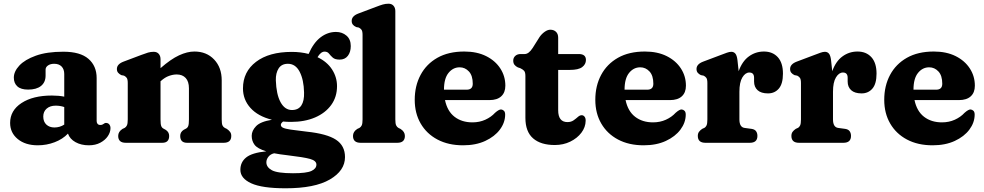

<svg xmlns="http://www.w3.org/2000/svg" viewBox="-20 -769 5300 1034"><path d="M34.5 -107Q34.5 -174 96 -214.2Q157.5 -254.5 259.5 -254.5Q296.5 -254.5 326 -248.5V-370.5Q326 -396 311.8 -410.8Q297.5 -425.5 272 -425.5Q251.5 -425.5 238.5 -416.5Q225.5 -407.5 225.5 -394V-362Q225.5 -326 201 -306.2Q176.5 -286.5 131.5 -286.5Q92.5 -286.5 73.5 -303.8Q54.5 -321 54.5 -351Q54.5 -384 84.2 -416Q114 -448 173.2 -469.2Q232.5 -490.5 321 -490.5Q412 -490.5 456.2 -452.2Q500.5 -414 500.5 -348.5V-117Q500.5 -108.5 505.2 -102.2Q510 -96 520.5 -96Q527 -96 530.8 -97.8Q534.5 -99.5 537.5 -101.5Q540.5 -103.5 543.2 -105.2Q546 -107 550.5 -107Q562 -107 568.5 -99Q575 -91 575 -79Q575 -57 560.8 -35.8Q546.5 -14.5 520.2 -0.5Q494 13.5 458.5 13.5Q417 13.5 386.5 -3.5Q356 -20.5 346 -49.5Q317.5 -19.5 274.2 -3Q231 13.5 183.5 13.5Q116.5 13.5 75.5 -20.2Q34.5 -54 34.5 -107ZM213 -141.5Q213 -113.5 229.8 -98Q246.5 -82.5 273 -82.5Q302 -82.5 326 -98V-192.5Q304.5 -200 280 -200Q249.5 -200 231.2 -184Q213 -168 213 -141.5Z M844.5 -450V-402Q900 -450.5 944.2 -471Q988.5 -491.5 1027 -491.5Q1092.5 -491.5 1133.2 -448.5Q1174 -405.5 1174 -336.5V-126Q1174 -102.5 1178.2 -93.5Q1182.5 -84.5 1191 -80L1201.5 -75Q1213 -67 1219.2 -58.5Q1225.5 -50 1225.5 -37Q1225.5 0 1184.5 0H987.5Q950.5 0 950.5 -37Q950.5 -58 969.5 -70L981 -76Q990 -80.5 993.8 -90.5Q997.5 -100.5 997.5 -126V-293.5Q997.5 -330 980 -349Q962.5 -368 931.5 -368Q912 -368 890 -360.2Q868 -352.5 846 -332.5L844.5 -331.5V-126Q844.5 -100.5 848.2 -90.5Q852 -80.5 861 -76L872 -70Q891 -58 891 -37Q891 0 854 0H657.5Q616.5 0 616.5 -37Q616.5 -60 640 -75L651 -80Q659 -84.5 663.5 -93.8Q668 -103 668 -126V-321.5Q668 -342 662.5 -349.5Q657 -357 648 -361.5L633 -364.5Q622.5 -370 616 -377.5Q609.5 -385 609.5 -397.5Q609.5 -423.5 645 -437L740.5 -473Q762.5 -481.5 777.2 -485.8Q792 -490 808 -490Q825 -490 834.8 -479Q844.5 -468 844.5 -450Z M1632 -60Q1741 -48.5 1789.5 -16.5Q1838 15.5 1838 77Q1838 150 1756.5 197.5Q1675 245 1518.5 245Q1391.5 245 1333 218.2Q1274.5 191.5 1274.5 145.5Q1274.5 104 1306 78.8Q1337.5 53.5 1414 46Q1366.5 31.5 1351 10.8Q1335.5 -10 1335.5 -37.5Q1335.5 -65 1359 -89.5Q1382.5 -114 1444.5 -124Q1369 -143 1328.8 -187.8Q1288.5 -232.5 1288.5 -293Q1288.5 -382.5 1358.8 -436Q1429 -489.5 1551 -489.5Q1600 -489.5 1642 -478.5Q1668 -538.5 1706.2 -567.8Q1744.5 -597 1789.5 -597Q1822.5 -597 1845.8 -577.2Q1869 -557.5 1869 -521Q1869 -488.5 1853.2 -468.2Q1837.5 -448 1809 -448Q1784 -448 1772 -458.8Q1760 -469.5 1751.8 -480.2Q1743.5 -491 1728 -491Q1708 -491 1690 -461Q1741.5 -436.5 1768.2 -395Q1795 -353.5 1795 -305Q1795 -247 1763.8 -203.8Q1732.5 -160.5 1676.8 -136.5Q1621 -112.5 1547.5 -112.5Q1525.5 -112.5 1504.5 -114.5Q1492.5 -105.5 1492.5 -96.5Q1492.5 -87 1504 -81.2Q1515.5 -75.5 1545.5 -71Q1575.5 -66.5 1632 -60ZM1530.5 -425.5Q1496.5 -425.5 1480.5 -400.5Q1464.5 -375.5 1465.5 -336.5Q1468 -260.5 1491 -218.5Q1514 -176.5 1552.5 -176.5Q1586.5 -176.5 1602.8 -201Q1619 -225.5 1617.5 -271Q1616 -339.5 1593.8 -382.5Q1571.5 -425.5 1530.5 -425.5ZM1414.5 105Q1414.5 131.5 1444.2 147.8Q1474 164 1558 164Q1631 164 1657.5 151.5Q1684 139 1684 117.5Q1684 96.5 1650.2 87Q1616.5 77.5 1527.5 67Q1487 62.5 1456.5 56.5Q1436.5 61 1425.5 75.2Q1414.5 89.5 1414.5 105Z M2109 -709V-126Q2109 -103 2113.5 -93.8Q2118 -84.5 2126 -80L2136.5 -75Q2160.5 -60 2160.5 -37Q2160.5 0 2119.5 0H1922Q1881 0 1881 -37Q1881 -60 1904.5 -75L1915.5 -80Q1923.5 -84.5 1928 -93.8Q1932.5 -103 1932.5 -126V-580.5Q1932.5 -601 1927 -608.5Q1921.5 -616 1912.5 -620.5L1897.5 -623.5Q1887 -628.5 1880.5 -636.2Q1874 -644 1874 -656.5Q1874 -682.5 1909.5 -696L2005 -732Q2027 -740.5 2041.8 -744.8Q2056.5 -749 2072.5 -749Q2089.5 -749 2099.2 -738Q2109 -727 2109 -709Z M2701.5 -307.5Q2701.5 -270.5 2679.2 -250.2Q2657 -230 2616 -230H2376.5Q2389 -170 2428 -140Q2467 -110 2524.5 -110Q2562 -110 2593.5 -124.2Q2625 -138.5 2646 -161.5Q2667.5 -180.5 2679 -179.5Q2687.5 -178.5 2694 -172.2Q2700.5 -166 2700.5 -151Q2700 -108.5 2672 -71Q2644 -33.5 2593.2 -10Q2542.5 13.5 2474 13.5Q2394.5 13.5 2336 -17.5Q2277.5 -48.5 2245.5 -103.8Q2213.5 -159 2213.5 -231.5Q2213.5 -306.5 2244.8 -365.2Q2276 -424 2335.5 -457.8Q2395 -491.5 2480.5 -491.5Q2548.5 -491.5 2598 -466.8Q2647.5 -442 2674.5 -400.2Q2701.5 -358.5 2701.5 -307.5ZM2455.5 -406.5Q2420 -406.5 2395.5 -376.5Q2371 -346.5 2371 -286H2493Q2526 -286 2526 -318Q2526 -362 2505.2 -384.2Q2484.5 -406.5 2455.5 -406.5Z M2781.5 -402 2769 -406Q2757.5 -411.5 2750.8 -420Q2744 -428.5 2744 -442.5Q2744 -458 2755 -468Q2766 -478 2784 -478H2806Q2827.5 -478 2848.5 -510.5L2886 -570Q2897.5 -586.5 2913.5 -597.8Q2929.5 -609 2943.5 -609Q2962.5 -609 2974.2 -597.8Q2986 -586.5 2986 -566V-478H3097Q3135.5 -478 3135.5 -446Q3135.5 -423 3115.5 -407.8Q3095.5 -392.5 3049 -392.5H2986V-175.5Q2986 -111.5 3036 -111.5Q3055.5 -111.5 3069 -121Q3082.5 -130.5 3092.8 -139.8Q3103 -149 3114 -148.5Q3122.5 -148 3128.5 -140Q3134.5 -132 3134 -118.5Q3133.5 -84 3111 -54.2Q3088.5 -24.5 3051 -6.2Q3013.5 12 2968 12Q2892 12 2850.8 -24Q2809.5 -60 2809.5 -134.5V-359.5Q2809.5 -380.5 2802 -388.2Q2794.5 -396 2781.5 -402Z M3674 -307.5Q3674 -270.5 3651.8 -250.2Q3629.5 -230 3588.5 -230H3349Q3361.5 -170 3400.5 -140Q3439.5 -110 3497 -110Q3534.5 -110 3566 -124.2Q3597.5 -138.5 3618.5 -161.5Q3640 -180.5 3651.5 -179.5Q3660 -178.5 3666.5 -172.2Q3673 -166 3673 -151Q3672.5 -108.5 3644.5 -71Q3616.5 -33.5 3565.8 -10Q3515 13.5 3446.5 13.5Q3367 13.5 3308.5 -17.5Q3250 -48.5 3218 -103.8Q3186 -159 3186 -231.5Q3186 -306.5 3217.2 -365.2Q3248.5 -424 3308 -457.8Q3367.5 -491.5 3453 -491.5Q3521 -491.5 3570.5 -466.8Q3620 -442 3647 -400.2Q3674 -358.5 3674 -307.5ZM3428 -406.5Q3392.5 -406.5 3368 -376.5Q3343.5 -346.5 3343.5 -286H3465.5Q3498.5 -286 3498.5 -318Q3498.5 -362 3477.8 -384.2Q3457 -406.5 3428 -406.5Z M3951.5 -445.5 3958 -385.5Q3977 -439 4013 -465.2Q4049 -491.5 4094 -491.5Q4141 -491.5 4168.8 -461Q4196.5 -430.5 4196.5 -372.5Q4196.5 -317.5 4174.2 -291.8Q4152 -266 4116 -266Q4079 -266 4060 -283.2Q4041 -300.5 4041 -330V-350Q4041 -378.5 4015.5 -378.5Q3994 -378.5 3978 -352.2Q3962 -326 3962 -274.5V-126Q3962 -83.5 3990.5 -80L4027.5 -75Q4044.5 -72.5 4051.8 -62.2Q4059 -52 4059 -37Q4059 0 4018 0H3779Q3738 0 3738 -37Q3738 -50 3744.2 -58.8Q3750.5 -67.5 3761.5 -75L3772.5 -80Q3780.5 -84 3785 -93.5Q3789.5 -103 3789.5 -126V-321.5Q3789.5 -342 3784 -349.5Q3778.5 -357 3769.5 -361.5L3754.5 -364.5Q3744 -369.5 3737.5 -377.2Q3731 -385 3731 -397.5Q3731 -423.5 3766.5 -437L3862 -473Q3881.5 -480.5 3894.8 -485.2Q3908 -490 3918.5 -490Q3932 -490 3940.2 -480.2Q3948.5 -470.5 3951.5 -445.5Z M4455.5 -445.5 4462 -385.5Q4481 -439 4517 -465.2Q4553 -491.5 4598 -491.5Q4645 -491.5 4672.8 -461Q4700.5 -430.5 4700.5 -372.5Q4700.5 -317.5 4678.2 -291.8Q4656 -266 4620 -266Q4583 -266 4564 -283.2Q4545 -300.5 4545 -330V-350Q4545 -378.5 4519.5 -378.5Q4498 -378.5 4482 -352.2Q4466 -326 4466 -274.5V-126Q4466 -83.5 4494.5 -80L4531.5 -75Q4548.5 -72.5 4555.8 -62.2Q4563 -52 4563 -37Q4563 0 4522 0H4283Q4242 0 4242 -37Q4242 -50 4248.2 -58.8Q4254.5 -67.5 4265.5 -75L4276.5 -80Q4284.5 -84 4289 -93.5Q4293.5 -103 4293.5 -126V-321.5Q4293.5 -342 4288 -349.5Q4282.5 -357 4273.5 -361.5L4258.5 -364.5Q4248 -369.5 4241.5 -377.2Q4235 -385 4235 -397.5Q4235 -423.5 4270.5 -437L4366 -473Q4385.5 -480.5 4398.8 -485.2Q4412 -490 4422.5 -490Q4436 -490 4444.2 -480.2Q4452.5 -470.5 4455.5 -445.5Z M5230 -307.5Q5230 -270.5 5207.8 -250.2Q5185.5 -230 5144.5 -230H4905Q4917.5 -170 4956.5 -140Q4995.5 -110 5053 -110Q5090.5 -110 5122 -124.2Q5153.5 -138.5 5174.5 -161.5Q5196 -180.5 5207.5 -179.5Q5216 -178.5 5222.5 -172.2Q5229 -166 5229 -151Q5228.5 -108.5 5200.5 -71Q5172.5 -33.5 5121.8 -10Q5071 13.5 5002.5 13.5Q4923 13.5 4864.5 -17.5Q4806 -48.5 4774 -103.8Q4742 -159 4742 -231.5Q4742 -306.5 4773.2 -365.2Q4804.5 -424 4864 -457.8Q4923.5 -491.5 5009 -491.5Q5077 -491.5 5126.5 -466.8Q5176 -442 5203 -400.2Q5230 -358.5 5230 -307.5ZM4984 -406.5Q4948.5 -406.5 4924 -376.5Q4899.5 -346.5 4899.5 -286H5021.5Q5054.5 -286 5054.5 -318Q5054.5 -362 5033.8 -384.2Q5013 -406.5 4984 -406.5Z"/></svg>

Font: Fraunces 9pt SuperSoft
Style: Bold
Weight: 700
Version: Version 1.000;[b76b70a41]